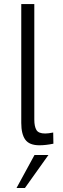

<svg xmlns="http://www.w3.org/2000/svg" viewBox="-20 -710 309 948"><path d="M174.8 7.3Q125 7.3 105 -20.3Q85 -47.9 85 -103V-689.9H149.4V-119.6Q149.4 -85.9 159.7 -68.4Q169.9 -50.8 203.1 -50.8Q218.3 -50.8 242.7 -55.7L243.7 -0.5Q205.6 7.3 174.8 7.3ZM61.5 218.3 150.4 55.2H219.2L103 218.3Z"/></svg>

Font: HK Grotesk Legacy
Style: Regular
Weight: 400
Designer: Alfredo Marco Pradil
Foundry: Hanken Design Co.
Version: Version 2.022;PS 002.022;hotconv 1.0.88;makeotf.lib2.5.64775